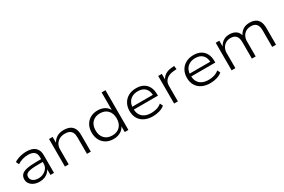

<svg xmlns="http://www.w3.org/2000/svg" viewBox="100 -1824 4357 2950"><g transform="rotate(-30 2278.0 -348.5)"><path d="M266 8Q210 8 166.5 -11Q123 -30 98.5 -63.5Q74 -97 74 -139Q74 -191 103.5 -222.5Q133 -254 199.5 -268Q266 -282 376 -282H468V-232H379Q310 -232 264.5 -227Q219 -222 192 -211.5Q165 -201 154 -184Q143 -167 143 -143Q143 -98 179 -72Q215 -46 274 -46Q324 -46 365 -67Q406 -88 430 -123.5Q454 -159 454 -203V-319Q454 -381 418 -410.5Q382 -440 311 -440Q260 -440 213 -426.5Q166 -413 121 -384L96 -437Q125 -456 161 -469.5Q197 -483 236 -490Q275 -497 313 -497Q379 -497 425 -477.5Q471 -458 495.5 -417.5Q520 -377 520 -314V0H457V-114L464 -115Q450 -80 422.5 -52Q395 -24 355.5 -8Q316 8 266 8Z M714 0V-489H778V-375H773Q799 -432 850.5 -464.5Q902 -497 974 -497Q1037 -497 1081.5 -476.5Q1126 -456 1149.5 -411.5Q1173 -367 1173 -295V0H1105V-291Q1105 -342 1090 -374.5Q1075 -407 1044 -423Q1013 -439 964 -439Q909 -439 867.5 -416.5Q826 -394 803.5 -355.5Q781 -317 781 -268V0Z M1577 8Q1503 8 1447.5 -23Q1392 -54 1361 -111Q1330 -168 1330 -245Q1330 -321 1361 -377.5Q1392 -434 1447.5 -465.5Q1503 -497 1577 -497Q1651 -497 1705 -464.5Q1759 -432 1779 -375H1772V-705H1840V0H1775V-116H1781Q1760 -59 1705.5 -25.5Q1651 8 1577 8ZM1586 -49Q1673 -49 1723 -101.5Q1773 -154 1773 -244Q1773 -335 1723 -387.5Q1673 -440 1587 -440Q1500 -440 1449.5 -387.5Q1399 -335 1399 -244Q1399 -154 1449.5 -101.5Q1500 -49 1586 -49Z M2275 8Q2192 8 2130 -21.5Q2068 -51 2034 -107.5Q2000 -164 2000 -243Q2000 -318 2032.5 -375.5Q2065 -433 2123.5 -465Q2182 -497 2261 -497Q2336 -497 2388.5 -467.5Q2441 -438 2468.5 -384Q2496 -330 2496 -255V-229H2048V-279H2457L2436 -262Q2435 -349 2390 -396Q2345 -443 2261 -443Q2202 -443 2158.5 -419.5Q2115 -396 2091.5 -353Q2068 -310 2068 -252V-244Q2068 -182 2092.5 -138Q2117 -94 2164 -71.5Q2211 -49 2278 -49Q2329 -49 2375.5 -62.5Q2422 -76 2461 -109L2486 -59Q2451 -27 2394 -9.5Q2337 8 2275 8Z M2651 0V-489H2715V-374H2709Q2731 -433 2782 -463Q2833 -493 2905 -497L2940 -500L2947 -439L2891 -435Q2809 -428 2763.5 -386Q2718 -344 2718 -280V0Z M3293 8Q3210 8 3148 -21.5Q3086 -51 3052 -107.5Q3018 -164 3018 -243Q3018 -318 3050.5 -375.5Q3083 -433 3141.5 -465Q3200 -497 3279 -497Q3354 -497 3406.5 -467.5Q3459 -438 3486.5 -384Q3514 -330 3514 -255V-229H3066V-279H3475L3454 -262Q3453 -349 3408 -396Q3363 -443 3279 -443Q3220 -443 3176.5 -419.5Q3133 -396 3109.5 -353Q3086 -310 3086 -252V-244Q3086 -182 3110.5 -138Q3135 -94 3182 -71.5Q3229 -49 3296 -49Q3347 -49 3393.5 -62.5Q3440 -76 3479 -109L3504 -59Q3469 -27 3412 -9.5Q3355 8 3293 8Z M3671 0V-489H3735V-375H3730Q3745 -410 3770.5 -437.5Q3796 -465 3832 -481Q3868 -497 3914 -497Q3983 -497 4028.5 -466.5Q4074 -436 4088 -374H4081Q4104 -429 4152 -463Q4200 -497 4273 -497Q4331 -497 4372.5 -476.5Q4414 -456 4436.5 -411.5Q4459 -367 4459 -295V0H4391V-290Q4391 -368 4360.5 -403.5Q4330 -439 4264 -439Q4212 -439 4175 -416.5Q4138 -394 4118 -355.5Q4098 -317 4098 -267V0H4031V-290Q4031 -368 3998.5 -403.5Q3966 -439 3904 -439Q3853 -439 3815.5 -415.5Q3778 -392 3758 -353.5Q3738 -315 3738 -268V0Z"/></g></svg>

Font: Nunito Sans 10pt SemiExpanded Light
Style: Regular
Weight: 300
Width: 6
Designer: Vernon Adams
Foundry: Vernon Adams
Version: Version 3.101;gftools[0.9.27]